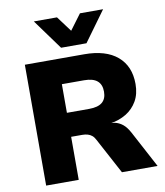

<svg xmlns="http://www.w3.org/2000/svg" viewBox="-99 -1022 949 1103"><g transform="rotate(-10 375.5 -470.5)"><path d="M80 0V-705H426Q552 -705 619.5 -647.5Q687 -590 687 -486Q687 -428 663 -386.5Q639 -345 598.5 -320.5Q558 -296 507 -288L509 -289L530 -287Q555 -282 576.5 -265Q598 -248 617 -212L730 0H522L410 -209Q402 -225 391 -234Q380 -243 366 -247Q352 -251 334 -251H270V0ZM270 -391H400Q451 -391 476 -411.5Q501 -432 501 -474Q501 -516 476 -537Q451 -558 400 -558H270ZM302 -765 174 -941H309L376 -851L443 -941H578L450 -765Z"/></g></svg>

Font: Nunito Sans 8pt Black
Style: Regular
Weight: 900
Version: Version 3.101;gftools[0.9.27]